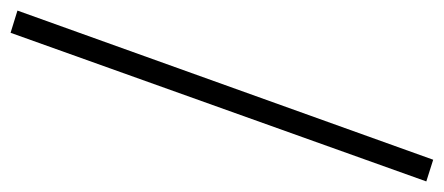

<svg xmlns="http://www.w3.org/2000/svg" viewBox="-276 -526 839 363"><g transform="rotate(90 143.5 -344.5)"><path d="M24 55 -18 42 264 -744 305 -731Z"/></g></svg>

Font: Nunito Sans 10pt SemiExpanded ExtraLight
Style: Regular
Weight: 250
Width: 6
Designer: Vernon Adams
Foundry: Vernon Adams
Version: Version 3.101;gftools[0.9.27]